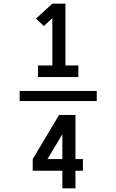

<svg xmlns="http://www.w3.org/2000/svg" viewBox="-20 -868 640 1056"><path d="M189 -444V-508H268V-768L221 -725L178 -766L268 -848H340V-508H411V-444ZM88 -312V-368H512V-312ZM323 168V71H160V7L305 -236H395V7H436V71H395V168ZM323 7V-130L241 7Z"/></svg>

Font: R Plex Mono
Style: Regular
Weight: 400
Monospace: yes
Designer: Belleve Invis
Foundry: Belleve Invis
Version: Version 31.8.0